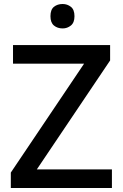

<svg xmlns="http://www.w3.org/2000/svg" viewBox="-20 -939 614 959"><path d="M539 0H34V-77L400 -621H45V-714H530V-637L164 -93H539ZM293 -919Q316 -919 334 -905Q352 -891 352 -858Q352 -826 334 -811.5Q316 -797 293 -797Q267 -797 249.5 -811.5Q232 -826 232 -858Q232 -891 249.5 -905Q267 -919 293 -919Z"/></svg>

Font: Noto Sans Cham Medium
Style: Regular
Weight: 500
Version: Version 2.002